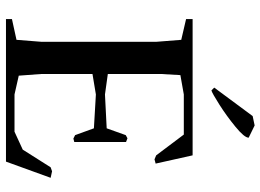

<svg xmlns="http://www.w3.org/2000/svg" viewBox="-138 -756 894 659"><g transform="rotate(90 309.5 -427.0)"><path d="M291 -705.1 281.2 -714.8 378.9 -846.7 411.1 -853.5 453.1 -833Q453.1 -818.4 415.5 -787.6Q377.9 -756.8 339.4 -732.4Q300.8 -708 291 -705.1ZM45.9 0V-20.5L117.2 -36.1L124 -122.1V-515.6L117.2 -601.6L45.9 -618.2V-640.6H513.7L542 -513.7L527.3 -509.8L513.7 -515.6L442.4 -610.4H304.7L238.3 -598.6L234.4 -530.3V-349.6L304.7 -339.8L420.9 -345.7L444.3 -411.1L455.1 -417L467.8 -412.1V-234.4L456.1 -231.4L444.3 -237.3L420.9 -301.8L304.7 -308.6L234.4 -296.9V-122.1L240.2 -43.9L304.7 -29.3H432.6L494.1 -57.6L554.7 -153.3L568.4 -158.2L590.8 -153.3L535.2 0Z"/></g></svg>

Font: Comprehension SemiBold
Style: Regular
Weight: 600
Designer: Alfredo Marco Pradil
Foundry: Alfredo Marco Pradil
Version: 1.0